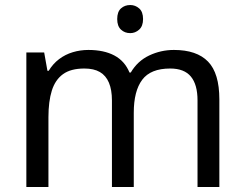

<svg xmlns="http://www.w3.org/2000/svg" viewBox="-20 -745 975 765"><path d="M499 -725Q519 -725 534.5 -711.5Q550 -698 550 -669Q550 -641 534.5 -627Q519 -613 499 -613Q477 -613 462 -627Q447 -641 447 -669Q447 -698 462 -711.5Q477 -725 499 -725ZM673 -546Q764 -546 809 -499.5Q854 -453 854 -349V0H767V-345Q767 -408 740.5 -440Q714 -472 658 -472Q580 -472 546.5 -427Q513 -382 513 -296V0H426V-345Q426 -387 414 -415.5Q402 -444 378 -458Q354 -472 316 -472Q262 -472 231 -449.5Q200 -427 186.5 -384Q173 -341 173 -278V0H85V-536H156L169 -463H174Q191 -491 215.5 -509.5Q240 -528 270 -537Q300 -546 332 -546Q394 -546 435.5 -524Q477 -502 496 -456H501Q528 -502 574.5 -524Q621 -546 673 -546Z"/></svg>

Font: eng115
Style: Regular
Weight: 400
Designer: Monotype Design Team
Foundry: Monotype Imaging Inc.
Version: Version 2.013